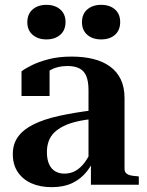

<svg xmlns="http://www.w3.org/2000/svg" viewBox="-20 -764 607 794"><path d="M372 -309 371 -273Q330 -269 298 -261.5Q266 -254 243 -242.5Q220 -231 204.5 -216Q189 -201 181.5 -180.5Q174 -160 174 -135Q174 -105 183 -85Q192 -65 208.5 -55.5Q225 -46 246 -46Q273 -46 294 -58.5Q315 -71 331.5 -94Q348 -117 360 -146L378 -130Q365 -88 340 -56Q315 -24 279 -7Q243 10 194 10Q146 10 110 -6Q74 -22 53.5 -52.5Q33 -83 33 -127Q33 -169 55 -199Q77 -229 119.5 -250Q162 -271 225.5 -285Q289 -299 372 -309ZM356 0V-96L346 -93V-391Q346 -427 337 -449Q328 -471 308.5 -481Q289 -491 259 -491Q218 -491 189 -474.5Q160 -458 144 -433Q146 -447 149 -457.5Q152 -468 157.5 -475Q163 -482 170 -486.5Q177 -491 185 -493V-367H69V-469Q83 -480 111 -494Q139 -508 180.5 -519Q222 -530 276 -530Q326 -530 366 -520Q406 -510 435 -489Q464 -468 479.5 -435.5Q495 -403 495 -358V-66Q495 -54 502 -47.5Q509 -41 521 -38.5Q533 -36 550 -35L554 -34V0ZM251 -673Q251 -639 229 -620Q207 -601 172 -601Q137 -601 115 -620Q93 -639 93 -672Q93 -706 115 -725Q137 -744 172 -744Q207 -744 229 -725Q251 -706 251 -673ZM477 -673Q477 -639 455.5 -620Q434 -601 398 -601Q363 -601 341 -620Q319 -639 319 -672Q319 -706 341 -725Q363 -744 398 -744Q434 -744 455.5 -725Q477 -706 477 -673Z"/></svg>

Font: Roboto Serif 144pt SemiBold
Style: Regular
Weight: 600
Version: Version 1.008